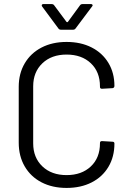

<svg xmlns="http://www.w3.org/2000/svg" viewBox="-20 -914 647 943"><path d="M307 9Q237 9 184 -18.5Q131 -46 101.5 -96.5Q72 -147 72 -213V-488Q72 -553 101.5 -603Q131 -653 184 -680.5Q237 -708 307 -708Q377 -708 430 -681Q483 -654 512.5 -605Q542 -556 542 -492Q542 -487 539 -484Q536 -481 532 -481L481 -478Q471 -478 471 -487V-490Q471 -561 426 -603.5Q381 -646 307 -646Q233 -646 188 -603Q143 -560 143 -490V-210Q143 -140 188 -97Q233 -54 307 -54Q381 -54 426 -96.5Q471 -139 471 -210V-212Q471 -221 481 -221L532 -218Q542 -218 542 -209Q542 -144 512.5 -94.5Q483 -45 430 -18Q377 9 307 9ZM187 -882Q185 -884 185 -888Q185 -890 187 -892Q189 -894 193 -894H233Q242 -894 246 -888L307 -806Q308 -805 310 -805Q312 -805 313 -806L373 -888Q377 -894 386 -894H426Q432 -894 433.5 -891.5Q435 -889 435 -888Q435 -885 432 -882L351 -774Q347 -768 338 -768H280Q271 -768 267 -774Z"/></svg>

Font: LinhAnh
Style: Regular
Weight: 400
Designer: Jeremy Tribby
Foundry: Tribby Type
Version: Version 1.408